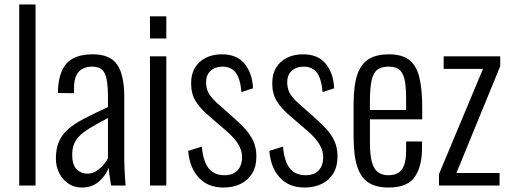

<svg xmlns="http://www.w3.org/2000/svg" viewBox="-20 -830 2285 859"><path d="M66 0V-810H139V0Z M346 9Q312 9 286 -8.5Q260 -26 245 -55.5Q230 -85 230 -120Q230 -164 243 -195Q256 -226 283 -250.5Q310 -275 355 -298.5Q400 -322 463 -351V-392Q463 -445 457 -475.5Q451 -506 435.5 -519Q420 -532 391 -532Q369 -532 350.5 -523Q332 -514 321.5 -492.5Q311 -471 311 -433V-413L239 -414Q240 -502 276.5 -544.5Q313 -587 395 -587Q473 -587 504.5 -540.5Q536 -494 536 -396V-115Q536 -100 537 -76.5Q538 -53 539.5 -32Q541 -11 542 0H477Q474 -19 470.5 -42.5Q467 -66 466 -80Q454 -45 423 -18Q392 9 346 9ZM370 -53Q392 -53 409.5 -64Q427 -75 441 -90.5Q455 -106 463 -122V-302Q421 -280 390.5 -262Q360 -244 341 -227Q322 -210 312.5 -188.5Q303 -167 303 -138Q303 -92 323 -72.5Q343 -53 370 -53Z M651 0V-578H724V0ZM651 -658V-757H724V-658Z M979 9Q910 9 869 -35.5Q828 -80 822 -155L883 -174Q889 -107 914 -76.5Q939 -46 984 -46Q1022 -46 1042.5 -67.5Q1063 -89 1063 -128Q1063 -156 1046 -184.5Q1029 -213 993 -244L914 -312Q875 -345 855 -378Q835 -411 835 -457Q835 -499 852.5 -527.5Q870 -556 901 -571.5Q932 -587 973 -587Q1040 -587 1074.5 -544.5Q1109 -502 1112 -435L1060 -418Q1057 -457 1047 -482.5Q1037 -508 1019 -520Q1001 -532 976 -532Q943 -532 922.5 -513.5Q902 -495 902 -462Q902 -436 912 -416Q922 -396 949 -371L1031 -298Q1055 -277 1077 -253Q1099 -229 1113 -199.5Q1127 -170 1127 -130Q1127 -85 1108.5 -54.5Q1090 -24 1057 -7.5Q1024 9 979 9Z M1342 9Q1273 9 1232 -35.5Q1191 -80 1185 -155L1246 -174Q1252 -107 1277 -76.5Q1302 -46 1347 -46Q1385 -46 1405.5 -67.5Q1426 -89 1426 -128Q1426 -156 1409 -184.5Q1392 -213 1356 -244L1277 -312Q1238 -345 1218 -378Q1198 -411 1198 -457Q1198 -499 1215.5 -527.5Q1233 -556 1264 -571.5Q1295 -587 1336 -587Q1403 -587 1437.5 -544.5Q1472 -502 1475 -435L1423 -418Q1420 -457 1410 -482.5Q1400 -508 1382 -520Q1364 -532 1339 -532Q1306 -532 1285.5 -513.5Q1265 -495 1265 -462Q1265 -436 1275 -416Q1285 -396 1312 -371L1394 -298Q1418 -277 1440 -253Q1462 -229 1476 -199.5Q1490 -170 1490 -130Q1490 -85 1471.5 -54.5Q1453 -24 1420 -7.5Q1387 9 1342 9Z M1718 9Q1664 9 1629.5 -12.5Q1595 -34 1578.5 -84Q1562 -134 1562 -217V-363Q1562 -449 1579 -497.5Q1596 -546 1631 -566.5Q1666 -587 1719 -587Q1780 -587 1812 -561Q1844 -535 1856.5 -482.5Q1869 -430 1869 -348V-296H1635V-195Q1635 -139 1643.5 -106.5Q1652 -74 1670.5 -60Q1689 -46 1718 -46Q1740 -46 1758 -54.5Q1776 -63 1786.5 -87.5Q1797 -112 1797 -157V-197H1868V-165Q1868 -86 1835.5 -38.5Q1803 9 1718 9ZM1635 -338H1797V-386Q1797 -432 1792 -464.5Q1787 -497 1770.5 -514.5Q1754 -532 1718 -532Q1688 -532 1669.5 -519Q1651 -506 1643 -472.5Q1635 -439 1635 -377Z M1944 0V-51L2141 -522H1965V-578H2218V-534L2022 -56H2215V0Z"/></svg>

Font: Oswald Light
Style: Regular
Weight: 300
Designer: Vernon Adams
Foundry: Vernon Adams
Version: Version 4.103;gftools[0.9.33.dev8+g029e19f]